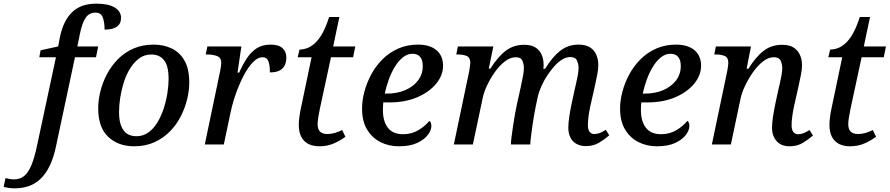

<svg xmlns="http://www.w3.org/2000/svg" viewBox="-160 -790 4865 1050"><path d="M-81 240Q-96 240 -113 237.5Q-130 235 -140 232L-130 184Q-122 186 -108.5 188.5Q-95 191 -84 191Q-51 191 -28.5 173Q-6 155 11 115Q28 75 42 9L146 -477H55L62 -515L158 -536L168 -588Q186 -676 234 -723Q282 -770 367 -770Q434 -770 468 -748.5Q502 -727 502 -693Q502 -660 479 -644Q456 -628 412 -628Q412 -666 402.5 -693.5Q393 -721 362 -721Q327 -721 307.5 -691.5Q288 -662 276 -600L263 -536H377L365 -477H250L148 2Q134 72 111.5 117.5Q89 163 59.5 190Q30 217 -5 228.5Q-40 240 -81 240Z M573 10Q487 10 432 -41.5Q377 -93 377 -198Q377 -242 389 -290.5Q401 -339 425 -384.5Q449 -430 485 -466.5Q521 -503 570 -524.5Q619 -546 681 -546Q735 -546 779 -525Q823 -504 849 -458.5Q875 -413 875 -338Q875 -295 863.5 -247.5Q852 -200 829 -154.5Q806 -109 770 -72Q734 -35 685 -12.5Q636 10 573 10ZM586 -45Q623 -45 652 -66Q681 -87 701.5 -121.5Q722 -156 735.5 -197.5Q749 -239 755.5 -281Q762 -323 762 -358Q762 -430 737 -461Q712 -492 668 -492Q630 -492 601.5 -471Q573 -450 551.5 -415.5Q530 -381 517 -339.5Q504 -298 497.5 -256Q491 -214 491 -178Q491 -130 503 -100.5Q515 -71 536 -58Q557 -45 586 -45Z M1044 -402Q1047 -415 1048.5 -428.5Q1050 -442 1050 -447Q1050 -475 1027 -483.5Q1004 -492 975 -492H965L974 -536H1160L1139 -393H1148Q1167 -436 1189.5 -470.5Q1212 -505 1243 -525.5Q1274 -546 1320 -546Q1364 -546 1385 -526.5Q1406 -507 1406 -475Q1406 -437 1384.5 -415.5Q1363 -394 1316 -394Q1316 -432 1308 -454.5Q1300 -477 1275 -477Q1250 -477 1224 -450.5Q1198 -424 1174.5 -380Q1151 -336 1132 -283.5Q1113 -231 1102 -180L1064 0H960Z M1587 10Q1551 10 1526 -3Q1501 -16 1487.5 -42Q1474 -68 1474 -107Q1474 -125 1477 -148.5Q1480 -172 1484 -191L1544 -477H1468L1478 -519Q1499 -519 1520.5 -527Q1542 -535 1563.5 -555Q1585 -575 1604 -609.5Q1623 -644 1640 -697H1696L1662 -536H1783L1771 -477H1650L1589 -194Q1584 -170 1580.5 -148Q1577 -126 1577 -111Q1577 -82 1591 -69.5Q1605 -57 1630 -57Q1651 -57 1673 -63.5Q1695 -70 1711 -79L1729 -42Q1699 -20 1664 -5Q1629 10 1587 10Z M2021 10Q1966 10 1920.5 -13Q1875 -36 1847.5 -81.5Q1820 -127 1820 -197Q1820 -241 1833 -289.5Q1846 -338 1870.5 -383.5Q1895 -429 1932 -466Q1969 -503 2018 -524.5Q2067 -546 2126 -546Q2191 -546 2227 -515.5Q2263 -485 2263 -430Q2263 -378 2225 -332Q2187 -286 2121.5 -258Q2056 -230 1971 -230H1936Q1935 -219 1934.5 -208.5Q1934 -198 1934 -189Q1934 -126 1961.5 -91Q1989 -56 2044 -56Q2092 -56 2129.5 -79Q2167 -102 2188 -129Q2199 -121 2199 -101Q2199 -78 2180 -52.5Q2161 -27 2122 -8.5Q2083 10 2021 10ZM1954 -278Q2012 -278 2056 -297Q2100 -316 2126 -350Q2152 -384 2152 -429Q2152 -462 2137.5 -479Q2123 -496 2096 -496Q2068 -496 2043.5 -476.5Q2019 -457 1999.5 -425Q1980 -393 1966 -354.5Q1952 -316 1944 -278Z M3044 9Q3014 9 2992 -3.5Q2970 -16 2959 -39Q2948 -62 2948 -91Q2948 -115 2952.5 -147Q2957 -179 2966 -223L2983 -301Q2986 -315 2991 -336Q2996 -357 3000 -379.5Q3004 -402 3004 -419Q3004 -439 2995.5 -458.5Q2987 -478 2959 -478Q2937 -478 2914.5 -464.5Q2892 -451 2872 -428.5Q2852 -406 2834 -379Q2816 -352 2803 -323.5Q2790 -295 2783 -270L2769 -204Q2766 -190 2761 -161.5Q2756 -133 2751.5 -100.5Q2747 -68 2743.5 -40.5Q2740 -13 2740 0H2634Q2634 -14 2637.5 -41.5Q2641 -69 2646 -103Q2651 -137 2657 -169.5Q2663 -202 2668 -225L2685 -301Q2688 -318 2693 -339Q2698 -360 2701.5 -381.5Q2705 -403 2705 -419Q2705 -438 2697 -457.5Q2689 -477 2661 -477Q2631 -477 2601.5 -454.5Q2572 -432 2546.5 -396Q2521 -360 2503.5 -322.5Q2486 -285 2480 -255L2426 0H2322L2406 -401Q2408 -414 2410 -427.5Q2412 -441 2412 -446Q2412 -475 2393 -483.5Q2374 -492 2345 -492H2335L2344 -536H2538L2513 -415H2522Q2563 -480 2606 -512.5Q2649 -545 2705 -545Q2746 -545 2769 -530Q2792 -515 2802.5 -490Q2813 -465 2813 -434Q2813 -429 2812.5 -424Q2812 -419 2811 -414H2821Q2861 -479 2904 -512.5Q2947 -546 3004 -546Q3044 -546 3067.5 -530.5Q3091 -515 3101.5 -489.5Q3112 -464 3112 -434Q3112 -409 3105.5 -379Q3099 -349 3094 -323L3068 -208Q3062 -180 3058.5 -153.5Q3055 -127 3055 -104Q3055 -81 3064.5 -69Q3074 -57 3090 -57Q3106 -57 3121 -63Q3136 -69 3153 -80L3172 -50Q3148 -29 3117 -10Q3086 9 3044 9Z M3432 10Q3377 10 3331.5 -13Q3286 -36 3258.5 -81.5Q3231 -127 3231 -197Q3231 -241 3244 -289.5Q3257 -338 3281.5 -383.5Q3306 -429 3343 -466Q3380 -503 3429 -524.5Q3478 -546 3537 -546Q3602 -546 3638 -515.5Q3674 -485 3674 -430Q3674 -378 3636 -332Q3598 -286 3532.5 -258Q3467 -230 3382 -230H3347Q3346 -219 3345.5 -208.5Q3345 -198 3345 -189Q3345 -126 3372.5 -91Q3400 -56 3455 -56Q3503 -56 3540.5 -79Q3578 -102 3599 -129Q3610 -121 3610 -101Q3610 -78 3591 -52.5Q3572 -27 3533 -8.5Q3494 10 3432 10ZM3365 -278Q3423 -278 3467 -297Q3511 -316 3537 -350Q3563 -384 3563 -429Q3563 -462 3548.5 -479Q3534 -496 3507 -496Q3479 -496 3454.5 -476.5Q3430 -457 3410.5 -425Q3391 -393 3377 -354.5Q3363 -316 3355 -278Z M4158 10Q4112 10 4087 -18.5Q4062 -47 4062 -91Q4062 -114 4066.5 -146Q4071 -178 4080 -222L4097 -301Q4100 -314 4105 -335Q4110 -356 4114 -379Q4118 -402 4118 -418Q4118 -438 4109.5 -457.5Q4101 -477 4072 -477Q4042 -477 4012.5 -454Q3983 -431 3957.5 -394.5Q3932 -358 3914 -319.5Q3896 -281 3890 -251L3837 0H3733L3817 -401Q3820 -415 3821.5 -428.5Q3823 -442 3823 -446Q3823 -475 3804 -483.5Q3785 -492 3756 -492H3746L3755 -536H3947L3923 -414H3933Q3973 -479 4016 -512Q4059 -545 4117 -545Q4158 -545 4181 -529.5Q4204 -514 4215 -489Q4226 -464 4226 -433Q4226 -408 4219.5 -378.5Q4213 -349 4208 -323L4182 -207Q4176 -179 4172.5 -152.5Q4169 -126 4169 -104Q4169 -81 4178.5 -68.5Q4188 -56 4204 -56Q4220 -56 4235 -62Q4250 -68 4267 -79L4286 -49Q4262 -28 4231 -9Q4200 10 4158 10Z M4489 10Q4453 10 4428 -3Q4403 -16 4389.5 -42Q4376 -68 4376 -107Q4376 -125 4379 -148.5Q4382 -172 4386 -191L4446 -477H4370L4380 -519Q4401 -519 4422.5 -527Q4444 -535 4465.5 -555Q4487 -575 4506 -609.5Q4525 -644 4542 -697H4598L4564 -536H4685L4673 -477H4552L4491 -194Q4486 -170 4482.5 -148Q4479 -126 4479 -111Q4479 -82 4493 -69.5Q4507 -57 4532 -57Q4553 -57 4575 -63.5Q4597 -70 4613 -79L4631 -42Q4601 -20 4566 -5Q4531 10 4489 10Z"/></svg>

Font: ET Text
Style: Italic
Weight: 470
Italic angle: -12°
Designer: Monotype Design Team
Foundry: Monotype Imaging Inc.
Version: Version 2.009